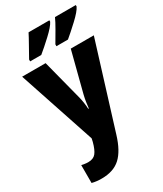

<svg xmlns="http://www.w3.org/2000/svg" viewBox="-244 -855 1004 1183"><g transform="rotate(-30 257.5 -263.0)"><path d="M1 -549 182 -6 177 17Q164 66 146 88.5Q128 111 91 111Q78 111 66 109Q54 107 44 105V232Q74 240 113 240Q197 240 246 195Q295 150 325 51L511 -549H347L274 -265Q268 -240 264.5 -217.5Q261 -195 259 -174H255Q254 -196 250.5 -220Q247 -244 241 -266L168 -549ZM320 -766H172Q159 -740 136 -699.5Q113 -659 91 -619V-606H170Q207 -636 256.5 -682Q306 -728 320 -756ZM508 -766H360Q348 -739 324.5 -698.5Q301 -658 278 -619V-606H360Q394 -634 444.5 -681Q495 -728 508 -756Z"/></g></svg>

Font: Noto Sans Display SemiCondensed Extra
Style: Regular
Weight: 800
Width: 4
Designer: Monotype Design Team
Foundry: Monotype Imaging Inc.
Version: Version 1.900